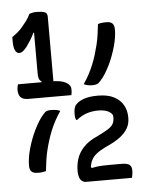

<svg xmlns="http://www.w3.org/2000/svg" viewBox="-58 -836 716 957"><g transform="rotate(-5 300.0 -357.5)"><path d="M364 -411Q380 -434 392.5 -457.5Q405 -481 414.5 -504.5Q424 -528 431.5 -552.5Q439 -577 445 -601.5Q451 -626 454.5 -651.5Q458 -677 461 -703Q465 -705 469.5 -706Q474 -707 479 -707.5Q484 -708 490 -708.5Q496 -709 503 -709Q524 -709 533.5 -699.5Q543 -690 543 -669Q543 -652 540 -631Q537 -610 530.5 -587Q524 -564 515.5 -540.5Q507 -517 496 -494.5Q485 -472 473 -453Q461 -434 448 -420Q439 -409 430 -405.5Q421 -402 408 -402Q399 -402 391 -403Q383 -404 377 -406Q371 -408 364 -411ZM236 -288Q220 -265 207.5 -241.5Q195 -218 185.5 -194.5Q176 -171 168.5 -147Q161 -123 155 -98.5Q149 -74 145.5 -48.5Q142 -23 139 4Q135 5 130.5 6Q126 7 121 8Q116 9 110 9Q104 9 97 9Q76 9 66.5 -0.5Q57 -10 57 -30Q57 -47 60 -68Q63 -89 69.5 -112.5Q76 -136 84.5 -159Q93 -182 104 -204.5Q115 -227 127 -246.5Q139 -266 152 -280Q161 -291 169 -294Q177 -297 191 -297Q200 -297 208 -296Q216 -295 223 -293.5Q230 -292 236 -288ZM38 -439H207Q253 -439 277 -426Q301 -413 301 -392Q301 -389 301 -384.5Q301 -380 300.5 -376Q300 -372 299.5 -368.5Q299 -365 298 -362H83Q56 -362 44.5 -374.5Q33 -387 33 -410Q33 -415 33.5 -419Q34 -423 34.5 -426.5Q35 -430 36 -433.5Q37 -437 38 -439ZM215 -416H152L156 -443Q150 -447 146.5 -452Q143 -457 141.5 -465.5Q140 -474 140 -487Q140 -496 140 -516.5Q140 -537 140 -564Q140 -591 140 -619Q140 -647 140 -672Q140 -697 140 -714L153 -688H123L145 -709Q139 -693 131.5 -678Q124 -663 115 -649Q106 -635 96 -621Q87 -610 78 -602Q69 -594 57 -594Q46 -594 38 -608Q30 -622 30 -656V-676Q45 -686 58 -697Q71 -708 82 -721Q94 -735 105.5 -750.5Q117 -766 125 -784Q130 -785 134.5 -786.5Q139 -788 144 -789Q149 -790 155 -790Q161 -790 167 -790Q187 -790 201 -785Q215 -780 215 -762Q215 -755 215 -729Q215 -703 215 -667Q215 -631 215 -591.5Q215 -552 215 -515.5Q215 -479 215 -452.5Q215 -426 215 -416ZM563 75Q560 75 544 75Q528 75 504.5 75Q481 75 454.5 75Q428 75 403 75Q378 75 360 75Q342 75 334 75Q323 75 314 68.5Q305 62 300.5 49.5Q296 37 296 20V17Q296 -13 305 -42.5Q314 -72 339 -99.5Q364 -127 412 -148Q447 -165 465.5 -177Q484 -189 490.5 -202Q497 -215 497 -231Q497 -237 496.5 -241Q496 -245 494 -248Q485 -261 467 -267.5Q449 -274 424 -274Q395 -274 368 -265.5Q341 -257 317 -237H311Q309 -241 308 -245Q307 -249 306.5 -253.5Q306 -258 306 -262Q306 -266 306 -270Q306 -284 309 -295.5Q312 -307 320 -315Q334 -330 361 -339Q388 -348 429 -348Q478 -348 509 -332Q540 -316 555.5 -289Q571 -262 571 -227V-223Q571 -196 558.5 -173.5Q546 -151 521 -131.5Q496 -112 456 -94Q419 -77 398.5 -60.5Q378 -44 370 -22Q362 0 361 35L353 -3L378 15H347Q371 7 393.5 4Q416 1 455 1H516Q545 1 556.5 9.5Q568 18 568 38Q568 43 567.5 47.5Q567 52 566.5 57Q566 62 565 66.5Q564 71 563 75Z"/></g></svg>

Font: Recursive Casual
Style: Regular
Weight: 400
Version: Version 1.047